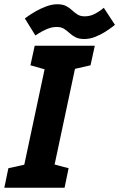

<svg xmlns="http://www.w3.org/2000/svg" viewBox="-64 -882 560 902"><path d="M27 0 169 -667H311.3L169.3 0ZM99 -667H179L173 -548.7L79 -575.3ZM-43.7 0 -24.7 -91.7 81 -115 36.3 0ZM159.3 0 158 -118.3 258.3 -91.7 239.3 0ZM219.3 -542.7 301.3 -667H381.3L361.3 -575.3ZM52.7 -795.3Q52.7 -795.3 66.5 -805.3Q80.3 -815.3 103.5 -828.7Q126.7 -842 153.5 -852Q180.3 -862 205.3 -862Q231.3 -862 247 -853.5Q262.7 -845 274.7 -833.7Q286.7 -822.3 300.2 -813.8Q313.7 -805.3 334 -805.3Q357.7 -805.3 378 -815.3Q398.3 -825.3 411 -835.3Q423.7 -845.3 423.7 -845.3L476 -765.3Q476 -765.3 463.2 -755.3Q450.3 -745.3 429.3 -732Q408.3 -718.7 383 -708.7Q357.7 -698.7 331.7 -698.7Q306.7 -698.7 290.5 -707.2Q274.3 -715.7 262.2 -727Q250 -738.3 236.7 -746.8Q223.3 -755.3 202.7 -755.3Q179 -755.3 156 -745.3Q133 -735.3 117.7 -725.3Q102.3 -715.3 102.3 -715.3Z"/></svg>

Font: Epunda Slab Light
Style: Italic
Weight: 300
Italic angle: -12°
Designer: Simon Atzbach
Foundry: typofactur
Version: Version 1.102